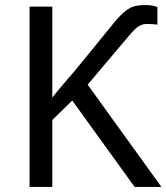

<svg xmlns="http://www.w3.org/2000/svg" viewBox="-20 -740 659 760"><path d="M553 -720Q570 -720 582 -718Q594 -716 603 -712V-642Q596 -644 582 -644.5Q568 -645 559 -645Q546 -645 531.5 -637.5Q517 -630 491 -599L327 -405L619 0H513L266 -342L187 -265V0H97V-714H187V-354Q213 -387 247 -426Q281 -465 310 -501L432 -651Q457 -681 476 -696Q495 -711 513 -715.5Q531 -720 553 -720Z"/></svg>

Font: Noto IKEA Arabic
Style: Regular
Weight: 400
Designer: Monotype Design Team
Foundry: Monotype Imaging Inc.
Version: Version 1.200